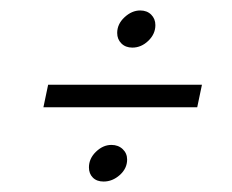

<svg xmlns="http://www.w3.org/2000/svg" viewBox="-20 -478 444 367"><path d="M204 -415Q204 -432 218 -445Q232 -458 248 -458Q261 -458 269 -450Q277 -442 277 -430Q277 -413 263.5 -400Q250 -387 233 -387Q220 -387 212 -395Q204 -403 204 -415ZM72 -316H366L357 -273H63ZM150 -158Q150 -175 163.5 -188Q177 -201 193 -201Q206 -201 214.5 -193Q223 -185 223 -173Q223 -156 209 -143.5Q195 -131 178 -131Q165 -131 157.5 -138.5Q150 -146 150 -158Z"/></svg>

Font: Prompt ExtraLight
Style: Italic
Weight: 275
Italic angle: -12°
Designer: Katatrad Team
Foundry: CadsonDemak
Version: Version 1.000